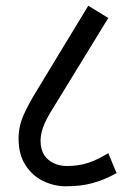

<svg xmlns="http://www.w3.org/2000/svg" viewBox="-20 -652 451 672"><path d="M210 0Q170 0 132 -18Q94 -36 69.5 -73.5Q45 -111 45 -167Q45 -209 62 -248Q79 -287 110 -337L289 -632L359 -589L158 -261Q138 -228 130 -204Q122 -180 122 -160Q122 -116 148.5 -93.5Q175 -71 215 -71Q255 -71 288.5 -82Q322 -93 359 -116L388 -46Q344 -22 303.5 -11Q263 0 210 0Z"/></svg>

Font: Noto Sans ExtraCondensed
Style: Regular
Weight: 400
Width: 2
Designer: Monotype Design Team
Foundry: Monotype Imaging Inc.
Version: Version 2.013; ttfautohint (v1.8.4.7-5d5b)